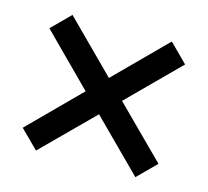

<svg xmlns="http://www.w3.org/2000/svg" viewBox="-78 -676 726 670"><g transform="rotate(15 285.0 -341.0)"><path d="M39.6 -160.6 218.8 -340.3 39.6 -520 105.5 -585.9 285.2 -406.2 464.4 -585.9 529.8 -520.5 350.1 -340.8 529.8 -161.6 463.9 -95.7 284.7 -274.9 105 -95.7Z"/></g></svg>

Font: Decalotype Medium
Style: Regular
Weight: 500
Designer: Alfredo Marco Pradil
Foundry: Alfredo Marco Pradil
Version: Version 1.0